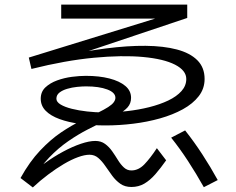

<svg xmlns="http://www.w3.org/2000/svg" viewBox="-20 -776 1040 846"><path d="M124.6 49.9 70.4 8.4Q110.6 -63.9 156.8 -112.7Q202.9 -161.4 249.3 -192.7Q295.7 -223.9 337.5 -244Q379.2 -264.1 410.3 -278.9Q439.7 -293.3 456.9 -304.4Q474.1 -315.5 481.3 -325.6Q488.5 -335.7 488.5 -345Q488.5 -368.3 452.7 -381.8Q416.8 -395.4 359.2 -395.4Q341.4 -395.4 319.3 -393.1Q297.1 -390.8 276.3 -384.7Q255.6 -378.7 242 -368.1Q228.5 -357.6 228.5 -341Q228.5 -326.7 247.1 -315.5Q265.7 -304.3 296.4 -296.6Q327.2 -288.9 364 -284.8Q400.8 -280.6 437.2 -280.6Q487.4 -280.6 539.1 -286.3Q590.7 -292.1 637.6 -303.8Q684.6 -315.6 721.5 -333.2Q758.4 -350.9 779.6 -374.6Q800.8 -398.3 800.8 -428Q800.8 -465.5 751.3 -491Q701.7 -516.4 610.5 -524.9Q519.3 -533.3 394.1 -521.6Q268.8 -509.8 118.5 -472.2L106.9 -522.3L741.8 -718.1L738.7 -693.9H249.7V-755.6H805V-696.9L262.7 -515.1L246.3 -527.5Q351.8 -550.3 447 -562.6Q542.2 -574.8 621.6 -574.1Q701.1 -573.3 759.2 -558Q817.3 -542.7 849.4 -510.7Q881.5 -478.7 881.5 -428Q881.5 -385.5 855.8 -352.3Q830.1 -319.1 785.8 -294.6Q741.4 -270.2 685.1 -254.3Q628.7 -238.4 566.9 -230.9Q505.2 -223.3 445 -223.3Q385.3 -223.3 333.5 -230.1Q281.7 -236.9 242.3 -251.4Q202.9 -265.8 181.2 -288Q159.5 -310.2 159.5 -341Q159.5 -371.6 179.9 -390.9Q200.3 -410.2 231.7 -421.7Q263.1 -433.1 297 -437.5Q330.9 -441.8 358 -441.8Q417.1 -441.8 461.9 -430.3Q506.8 -418.7 532.1 -397.4Q557.5 -376.2 557.5 -345Q557.5 -320.2 542.3 -303.1Q527 -286.1 500.6 -272.7Q474.2 -259.4 440.9 -243.1Q408.7 -227.1 366.8 -205.7Q324.9 -184.3 281 -154.1Q237 -123.8 196.6 -81.8Q156.1 -39.7 125.7 17.6L108.2 1.8Q139.1 -29.4 178.3 -57.7Q217.4 -86 258.4 -108Q299.3 -130 336.3 -142.5Q373.2 -155 399.8 -155Q425 -155 442.8 -142Q460.6 -129 474.1 -109.8Q487.6 -90.5 499.7 -70.8Q511.8 -51 526 -38Q540.1 -25 559 -25Q590.1 -25 616.1 -51.8Q642 -78.6 671.2 -123.1L712.1 -69.6Q687.8 -35.1 664.5 -8.3Q641.1 18.4 615.8 33.2Q590.4 47.9 559 47.9Q530.2 47.9 510.2 33.7Q490.1 19.6 474.5 -1.6Q458.8 -22.8 444.2 -44.3Q429.6 -65.8 413.1 -80Q396.7 -94.2 374.5 -94.2Q353 -94.2 323.8 -83.6Q294.6 -73 261.2 -53.3Q227.8 -33.6 192.5 -7.1Q157.2 19.3 124.6 49.9ZM878.1 48.8Q844.4 -11.2 808.7 -66Q773.1 -120.8 734.2 -169.4L795.7 -201.4Q836.2 -150.2 871.9 -95.2Q907.7 -40.2 939.4 17.4Z"/></svg>

Font: Murecho Thin
Style: Regular
Weight: 100
Designer: Neil Summerour
Foundry: Positype
Version: Version 1.010